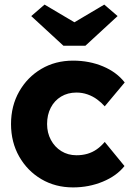

<svg xmlns="http://www.w3.org/2000/svg" viewBox="-20 -806 585 836"><path d="M28 -266Q28 -345 63.5 -407.5Q99 -470 160 -506Q221 -542 298 -542Q369 -542 428.5 -517Q488 -492 523 -447L436 -343Q422 -359 403 -373Q384 -387 361 -395Q338 -403 313 -403Q275 -403 246 -385.5Q217 -368 201 -337Q185 -306 185 -266Q185 -228 201.5 -197Q218 -166 247 -148Q276 -130 313 -130Q339 -130 361 -136.5Q383 -143 401.5 -156Q420 -169 436 -188L522 -83Q488 -40 427.5 -15Q367 10 298 10Q221 10 160 -26Q99 -62 63.5 -124.5Q28 -187 28 -266ZM256 -607 116 -736 174 -786 304 -709 434 -786 492 -736 352 -607Z"/></svg>

Font: Our Lexend
Style: Bold
Weight: 700
Designer: Bonnie Shaver-Troup, Thomas Jockin
Foundry: Lexend
Version: Version 1.007